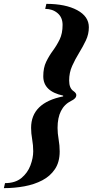

<svg xmlns="http://www.w3.org/2000/svg" viewBox="-136 -762 480 994"><path d="M104 -742Q203 -742 263.5 -709.5Q324 -677 324 -621Q324 -585 308.5 -552.5Q293 -520 273 -487.5Q253 -455 237.5 -420.5Q222 -386 222 -345Q222 -305 245 -290Q259 -280 259 -270Q259 -260 251.5 -252.5Q244 -245 233 -240Q162 -205 162 -100Q162 -72 167.5 -40.5Q173 -9 173 22Q173 77 148.5 113.5Q124 150 83 171.5Q42 193 -9.5 202.5Q-61 212 -116 212L-110 186Q-57 186 -25 159.5Q7 133 21.5 94.5Q36 56 36 21Q36 -10 30.5 -41Q25 -72 25 -100Q25 -230 191 -263V-267Q88 -289 88 -367Q88 -411 103 -442Q118 -473 138 -500Q158 -527 173 -558Q188 -589 188 -633Q188 -672 162 -694Q136 -716 98 -716Z"/></svg>

Font: Platypi ExtraBold
Style: Italic
Weight: 800
Italic angle: -13°
Designer: David Sargent
Foundry: Bolt Cutter Type
Version: Version 1.200; ttfautohint (v1.8.4.7-5d5b)